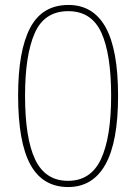

<svg xmlns="http://www.w3.org/2000/svg" viewBox="-20 -744 550 774"><path d="M255 10Q152 10 102.5 -80.5Q53 -171 53 -359Q53 -539 101.5 -631.5Q150 -724 256 -724Q356 -724 406 -633.5Q456 -543 456 -358Q456 -172 405 -81Q354 10 255 10ZM254 -15Q346 -15 387 -102.5Q428 -190 428 -358Q428 -526 388.5 -612.5Q349 -699 255 -699Q159 -699 120 -610.5Q81 -522 81 -358Q81 -186 122 -100.5Q163 -15 254 -15Z"/></svg>

Font: Noto Serif Ethiopic SemiCondensed Thin
Style: Regular
Weight: 100
Width: 4
Designer: Monotype Design Team
Foundry: Monotype Imaging Inc.
Version: Version 2.102; ttfautohint (v1.8.4.7-5d5b)